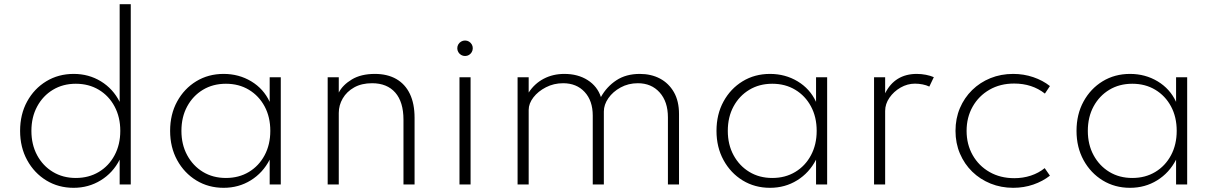

<svg xmlns="http://www.w3.org/2000/svg" viewBox="-20 -881 5802 917"><path d="M331.5 16Q259 16 201.2 -19.2Q143.5 -54.5 109.8 -116Q76 -177.5 76 -256Q76 -335 109.5 -396.2Q143 -457.5 201 -492.8Q259 -528 332 -528Q404 -528 462 -492.5Q520 -457 551.5 -394.5V-861H604.5V0H551.5V-118.5Q519.5 -55.5 461.2 -19.8Q403 16 331.5 16ZM342 -31Q404 -31 452 -59.8Q500 -88.5 527.2 -139.5Q554.5 -190.5 554.5 -256Q554.5 -321.5 527.2 -372.5Q500 -423.5 452 -452.2Q404 -481 342 -481Q280.5 -481 232.8 -452.2Q185 -423.5 157.5 -372.5Q130 -321.5 130 -256Q130 -190.5 157.2 -139.8Q184.5 -89 232.5 -60Q280.5 -31 342 -31Z M1048 16Q975.5 16 917.8 -19.2Q860 -54.5 826.2 -116Q792.5 -177.5 792.5 -256Q792.5 -335 826 -396.2Q859.5 -457.5 917.2 -492.8Q975 -528 1048 -528Q1121 -528 1180 -492.5Q1239 -457 1268 -394.5V-512H1321V0H1268V-118.5Q1235.5 -55.5 1177.8 -19.8Q1120 16 1048 16ZM1059 -31Q1121 -31 1168.8 -59.8Q1216.5 -88.5 1243.8 -139.5Q1271 -190.5 1271 -256Q1271 -322 1243.8 -372.8Q1216.5 -423.5 1168.8 -452.2Q1121 -481 1059 -481Q997 -481 949.2 -452.2Q901.5 -423.5 874 -372.8Q846.5 -322 846.5 -256Q846.5 -190.5 874 -139.8Q901.5 -89 949.2 -60Q997 -31 1059 -31Z M1545 0V-512H1598V-439Q1617 -475.5 1660.8 -501.8Q1704.5 -528 1770.5 -528Q1830 -528 1872.5 -503.8Q1915 -479.5 1937.5 -432.8Q1960 -386 1960 -318.5V0H1907V-309Q1907 -394 1867.8 -438.8Q1828.5 -483.5 1757 -483.5Q1707 -483.5 1671.5 -463.5Q1636 -443.5 1617 -411Q1598 -378.5 1598 -341.5V0Z M2174.5 0V-512H2227.5V0ZM2201 -613.5Q2191 -613.5 2182.5 -618.5Q2174 -623.5 2169 -632Q2164 -640.5 2164 -650.5Q2164 -661 2169 -669.2Q2174 -677.5 2182.5 -682.5Q2191 -687.5 2201 -687.5Q2211.5 -687.5 2219.8 -682.5Q2228 -677.5 2233 -669.2Q2238 -661 2238 -651Q2238 -640.5 2233 -632Q2228 -623.5 2219.8 -618.5Q2211.5 -613.5 2201 -613.5Z M2452 0V-512H2505V-439Q2533 -482 2577 -505Q2621 -528 2675.5 -528Q2740 -528 2786.5 -498.5Q2833 -469 2850 -417.5Q2877.5 -467 2923.8 -497.5Q2970 -528 3035.5 -528Q3090 -528 3132 -505.8Q3174 -483.5 3198.5 -441Q3223 -398.5 3223 -336V0H3170V-320.5Q3170 -395.5 3130.5 -439.5Q3091 -483.5 3026.5 -483.5Q2981 -483.5 2944 -463.2Q2907 -443 2885.5 -412Q2864 -381 2864 -348.5V0H2811V-329Q2811 -400 2772.2 -441.8Q2733.5 -483.5 2669.5 -483.5Q2625 -483.5 2587.5 -464.2Q2550 -445 2527.5 -415.8Q2505 -386.5 2505 -356V0Z M3657.5 16Q3585 16 3527.2 -19.2Q3469.5 -54.5 3435.8 -116Q3402 -177.5 3402 -256Q3402 -335 3435.5 -396.2Q3469 -457.5 3526.8 -492.8Q3584.5 -528 3657.5 -528Q3730.5 -528 3789.5 -492.5Q3848.5 -457 3877.5 -394.5V-512H3930.5V0H3877.5V-118.5Q3845 -55.5 3787.2 -19.8Q3729.5 16 3657.5 16ZM3668.5 -31Q3730.5 -31 3778.2 -59.8Q3826 -88.5 3853.2 -139.5Q3880.5 -190.5 3880.5 -256Q3880.5 -322 3853.2 -372.8Q3826 -423.5 3778.2 -452.2Q3730.5 -481 3668.5 -481Q3606.5 -481 3558.8 -452.2Q3511 -423.5 3483.5 -372.8Q3456 -322 3456 -256Q3456 -190.5 3483.5 -139.8Q3511 -89 3558.8 -60Q3606.5 -31 3668.5 -31Z M4154.5 0V-512H4207.5V-435.5Q4230.5 -481.5 4268.5 -504.8Q4306.5 -528 4358.5 -528Q4380.5 -528 4402.2 -523.8Q4424 -519.5 4440 -512.5L4418.5 -467.5Q4404 -474.5 4385.8 -478Q4367.5 -481.5 4350 -481.5Q4314 -481.5 4281.2 -462.8Q4248.5 -444 4228 -414.2Q4207.5 -384.5 4207.5 -351V0Z M4819 16Q4761.5 16 4711.2 -4.2Q4661 -24.5 4623.5 -61Q4586 -97.5 4564.8 -147.2Q4543.5 -197 4543.5 -256Q4543.5 -315 4564.5 -364.5Q4585.5 -414 4623 -450.8Q4660.5 -487.5 4710.5 -507.8Q4760.5 -528 4819 -528Q4869.5 -528 4915 -512.5Q4960.5 -497 4994.5 -470L4970.5 -434Q4909.5 -482 4823.5 -482Q4757 -482 4705.8 -452.5Q4654.5 -423 4625.5 -371.8Q4596.5 -320.5 4596.5 -256Q4596.5 -191.5 4625.5 -140.2Q4654.5 -89 4706 -59.5Q4757.5 -30 4824.5 -30Q4866 -30 4903.2 -42.2Q4940.5 -54.5 4969.5 -78L4994.5 -42Q4960 -15 4915 0.5Q4870 16 4819 16Z M5377 16Q5304.5 16 5246.8 -19.2Q5189 -54.5 5155.2 -116Q5121.5 -177.5 5121.5 -256Q5121.5 -335 5155 -396.2Q5188.5 -457.5 5246.2 -492.8Q5304 -528 5377 -528Q5450 -528 5509 -492.5Q5568 -457 5597 -394.5V-512H5650V0H5597V-118.5Q5564.5 -55.5 5506.8 -19.8Q5449 16 5377 16ZM5388 -31Q5450 -31 5497.8 -59.8Q5545.5 -88.5 5572.8 -139.5Q5600 -190.5 5600 -256Q5600 -322 5572.8 -372.8Q5545.5 -423.5 5497.8 -452.2Q5450 -481 5388 -481Q5326 -481 5278.2 -452.2Q5230.5 -423.5 5203 -372.8Q5175.5 -322 5175.5 -256Q5175.5 -190.5 5203 -139.8Q5230.5 -89 5278.2 -60Q5326 -31 5388 -31Z"/></svg>

Font: Spartan Thin Light
Style: Regular
Weight: 300
Version: Version 1.004